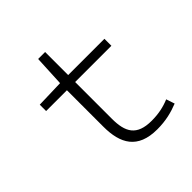

<svg xmlns="http://www.w3.org/2000/svg" viewBox="-195 -911 1090 1090"><g transform="rotate(-45 350.0 -366.5)"><path d="M256 -213C256 -78 305 14 462 14C532 14 584 0 635 -20L618 -71C575 -53 530 -43 474 -43C354 -43 322 -104 322 -211V-506H613V-562H322V-747H266L257 -562L89 -557V-506H256Z"/></g></svg>

Font: Kawkab Mono Light
Style: Regular
Weight: 300
Monospace: yes
Designer: Abdullah Arif
Foundry: Abdullah Arif
Version: Version 1.000;PS 000.500;hotconv 1.0.88;makeotf.lib2.5.64775